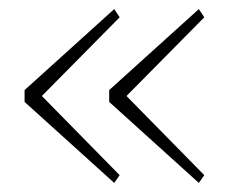

<svg xmlns="http://www.w3.org/2000/svg" viewBox="-20 -503 530 422"><path d="M34 -279V-305L231 -483L243 -465L72 -292L243 -118L231 -101ZM220 -279V-305L417 -483L429 -465L258 -292L429 -118L417 -101Z"/></svg>

Font: IBM Plex Serif ExtLt
Style: Regular
Weight: 200
Designer: Mike Abbink, Paul van der Laan, Pieter van Rosmalen
Foundry: Bold Monday
Version: Version 3.001